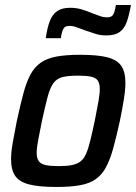

<svg xmlns="http://www.w3.org/2000/svg" viewBox="-20 -736 543 764"><path d="M205 8Q136 8 96.5 -2Q57 -12 40.5 -36Q24 -60 24 -102Q24 -130 30.5 -167.5Q37 -205 47 -255Q61 -319 73 -364Q85 -409 101 -439Q117 -469 142 -486.5Q167 -504 205 -511Q243 -518 299 -518Q368 -518 407 -508Q446 -498 462.5 -474Q479 -450 479 -407Q479 -379 473 -341.5Q467 -304 457 -255Q443 -191 430.5 -146Q418 -101 402 -71Q386 -41 361.5 -23.5Q337 -6 299 1Q261 8 205 8ZM214 -75Q245 -75 265.5 -79Q286 -83 299.5 -93Q313 -103 322 -123Q331 -143 339 -175.5Q347 -208 357 -255Q366 -300 371.5 -331Q377 -362 377 -382Q377 -404 369 -415.5Q361 -427 342 -431Q323 -435 290 -435Q251 -435 228 -429Q205 -423 192 -404.5Q179 -386 169.5 -350.5Q160 -315 147 -255Q138 -210 132 -179Q126 -148 126 -128Q126 -106 134.5 -94.5Q143 -83 162 -79Q181 -75 214 -75ZM162 -584Q168 -625 178 -651.5Q188 -678 207 -691.5Q226 -705 259 -705Q284 -705 305.5 -698.5Q327 -692 348 -683Q364 -677 378 -672Q392 -667 407 -667Q424 -667 430.5 -678Q437 -689 441 -716H501Q494 -676 484.5 -649Q475 -622 456 -608.5Q437 -595 403 -595Q378 -595 358 -602Q338 -609 316 -616Q299 -622 285 -627.5Q271 -633 256 -633Q239 -633 232.5 -622Q226 -611 222 -584Z"/></svg>

Font: Saira SemiCondensed Medium
Style: Italic
Weight: 500
Width: 4
Italic angle: -12°
Designer: Hector Gatti with collaboration of the Omnibus-Type team
Foundry: Omnibus-Type
Version: Version 1.101